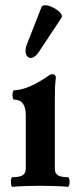

<svg xmlns="http://www.w3.org/2000/svg" viewBox="-20 -718 295 742"><path d="M249 -14.6Q249 -7.3 247.1 -1.7Q245.1 3.9 242.2 3.9Q194.8 0 135.3 0Q75.7 0 28.3 3.9Q25.4 3.9 23.7 -1.5Q22 -6.8 22 -14.6Q22 -22.5 23.7 -27.8Q25.4 -33.2 28.3 -33.2Q54.7 -33.2 67.1 -40.5Q79.6 -47.9 79.6 -65.9V-272Q79.6 -333 34.7 -333Q31.7 -333 30 -338.4Q28.3 -343.8 28.3 -351.1Q28.3 -358.9 30 -364Q31.7 -369.1 34.7 -369.1Q44.9 -369.1 61.5 -372.8Q78.1 -376.5 93.8 -383.3Q109.9 -390.1 132.8 -403.3Q155.8 -416.5 163.1 -422.4Q169.4 -427.2 173.8 -429.2Q178.2 -431.2 183.6 -431.2Q189.5 -431.2 192.6 -427.7Q195.8 -424.3 195.8 -418Q193.4 -397.9 192.6 -379.2Q191.9 -360.4 191.9 -333V-65.9Q191.9 -47.9 203.9 -40.5Q215.8 -33.2 242.2 -33.2Q245.1 -33.2 247.1 -27.6Q249 -22 249 -14.6ZM130.4 -517.6Q122.6 -505.9 114.3 -500Q106 -494.1 98.6 -494.1Q89.8 -494.1 84.2 -501.7Q78.6 -509.3 78.6 -521.5Q78.6 -532.7 82.5 -543L140.1 -689.9Q142.6 -697.8 154.8 -697.8Q166 -697.8 181.4 -690.7Q196.8 -683.6 208 -673.6Q219.2 -663.6 219.2 -654.8Q219.2 -651.4 217.3 -648.9Z"/></svg>

Font: JuniusX
Style: Bold
Weight: 700
Designer: Peter S. Baker
Foundry: Briery Creek Software
Version: Version 1.004